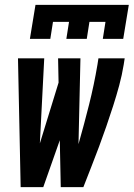

<svg xmlns="http://www.w3.org/2000/svg" viewBox="-20 -770 550 790"><path d="M65 0 54 -530H162L144 -180L221 -430L219 -530H311L303 -177Q326 -258 346.5 -339.5Q367 -421 381 -504L385 -530H493L489 -504Q482 -461 470.5 -418.5Q459 -376 445.5 -334Q432 -292 417.5 -250Q403 -208 387.5 -166.5Q372 -125 355.5 -83Q339 -41 323 0H230L226 -193L158 0ZM103 -610 126 -750H510L487 -610H403L414 -680H348L337 -610H253L264 -680H198L187 -610Z"/></svg>

Font: Iosevka Curly XBdObl
Style: Regular
Weight: 800
Italic angle: -9°
Monospace: yes
Designer: Belleve Invis
Foundry: Belleve Invis
Version: Version 11.1.0; ttfautohint (v1.8.3)